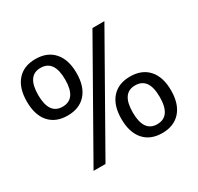

<svg xmlns="http://www.w3.org/2000/svg" viewBox="-158 -929 1163 1128"><g transform="rotate(-30 423.5 -365.0)"><path d="M590 -730H671L257 0H176ZM638 -313Q547 -313 547 -182Q547 -50 638 -50Q730 -50 730 -182Q730 -313 638 -313ZM208 -680Q117 -680 117 -548Q117 -417 208 -417Q300 -417 300 -548Q300 -680 208 -680ZM762.5 -40.5Q718 10 638 10Q558 10 514 -40.5Q470 -91 470 -182Q470 -273 514 -323Q558 -373 638 -373Q718 -373 762.5 -323Q807 -273 807 -182Q807 -91 762.5 -40.5ZM332.5 -407Q288 -357 208 -357Q128 -357 84 -407Q40 -457 40 -548Q40 -639 84 -689.5Q128 -740 208 -740Q288 -740 332.5 -689.5Q377 -639 377 -548Q377 -457 332.5 -407Z"/></g></svg>

Font: Mplus 1p
Style: Regular
Weight: 400
Version: Version 1.061